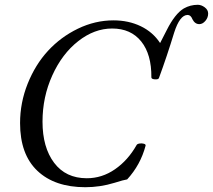

<svg xmlns="http://www.w3.org/2000/svg" viewBox="-20 -760 881 794"><path d="M333 14.2Q206.1 14.2 134.5 -53.7Q63 -121.6 63 -251Q63 -335.4 94.5 -414.1Q126 -492.7 178.5 -549.8Q231 -606.9 302.2 -641.4Q373.5 -675.8 449.2 -675.8Q511.7 -675.8 562 -651.6Q612.3 -627.4 642.1 -582L669.9 -636.2Q703.6 -703.1 740.2 -725.1Q767.1 -740.2 797.9 -740.2Q812.5 -740.2 826.7 -729.7Q840.8 -719.2 840.8 -704.1Q840.8 -687 829.3 -673.6Q817.9 -660.2 804.2 -660.2Q786.1 -660.2 775.9 -680.2Q769 -698.2 755.9 -698.2Q723.6 -698.2 700.2 -625Q670.4 -527.3 637.2 -437Q634.3 -430.7 620.1 -431.9Q606 -433.1 606 -439.9Q606.9 -535.2 564 -588.6Q521 -642.1 443.8 -642.1Q370.1 -642.1 303.5 -589.8Q236.8 -537.6 196.3 -448.2Q155.8 -358.9 155.8 -256.8Q155.8 -150.4 203.9 -86.7Q252 -22.9 338.9 -22.9Q401.9 -22.9 455.6 -60.1Q509.3 -97.2 544.9 -160.2Q547.4 -165 557.1 -166.5Q566.9 -168 575.2 -165.5Q583.5 -163.1 582 -157.2Q561 -78.1 505.9 -18.1Q491.7 -16.1 453.1 -3.9Q394 14.2 333 14.2Z"/></svg>

Font: Junicode SmCond Medium
Style: Italic
Weight: 500
Width: 4
Italic angle: -11°
Designer: Peter S. Baker
Version: Version 2.206